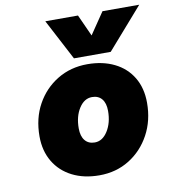

<svg xmlns="http://www.w3.org/2000/svg" viewBox="-86 -833 829 926"><g transform="rotate(-10 329.0 -370.5)"><path d="M483 -559H303L198 -759H358L406 -653L478 -759H658ZM74 -217Q74 -305 111.5 -373Q149 -441 214 -480.5Q279 -520 361 -520Q436 -520 493 -492Q550 -464 581.5 -411.5Q613 -359 613 -287Q613 -200 575.5 -131Q538 -62 473.5 -22Q409 18 327 18Q251 18 194 -11Q137 -40 105.5 -93Q74 -146 74 -217ZM421 -281Q421 -319 404 -339.5Q387 -360 356 -360Q318 -360 292.5 -320.5Q267 -281 267 -222Q267 -184 284 -163Q301 -142 332 -142Q370 -142 395.5 -182.5Q421 -223 421 -281Z"/></g></svg>

Font: Overused Grotesk Black
Style: Italic
Weight: 900
Italic angle: -10°
Version: Version 0.003